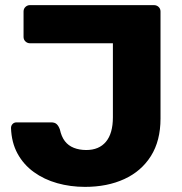

<svg xmlns="http://www.w3.org/2000/svg" viewBox="-20 -720 711 750"><path d="M312 10Q255 10 203.5 -4.5Q152 -19 112 -48Q72 -77 48.5 -120Q25 -163 23 -220Q23 -229 29 -235.5Q35 -242 45 -242H180Q194 -242 201.5 -235Q209 -228 214 -214Q220 -186 233.5 -168.5Q247 -151 268.5 -142.5Q290 -134 317 -134Q367 -134 394 -166.5Q421 -199 421 -262V-551H97Q87 -551 79.5 -558Q72 -565 72 -576V-675Q72 -686 79.5 -693Q87 -700 97 -700H581Q592 -700 599.5 -693Q607 -686 607 -675V-257Q607 -170 569.5 -110.5Q532 -51 465.5 -20.5Q399 10 312 10Z"/></svg>

Font: Rubik
Style: Bold
Weight: 700
Designer: Hubert and Fischer
Foundry: Hubert and Fischer
Version: Version 2.300;gftools[0.9.30]